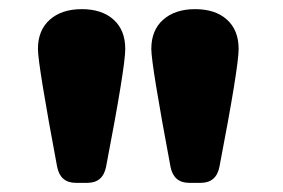

<svg xmlns="http://www.w3.org/2000/svg" viewBox="-20 -730 619 420"><path d="M146 -330Q112 -330 105 -365Q63 -589 63 -623Q63 -664 89 -687Q115 -710 159 -710Q203 -710 228.5 -687Q254 -664 254 -623Q254 -583 212 -365Q205 -330 171 -330ZM394 -330Q360 -330 353 -365Q311 -589 311 -623Q311 -664 337 -687Q363 -710 407 -710Q451 -710 476.5 -687Q502 -664 502 -623Q502 -583 460 -365Q453 -330 419 -330Z"/></svg>

Font: Solway
Style: Bold
Weight: 700
Designer: Mariya V. Pigoulevskaya
Foundry: The Northern Block Ltd.
Version: Version 1.000;hotconv 1.0.109;makeotfexe 2.5.65596